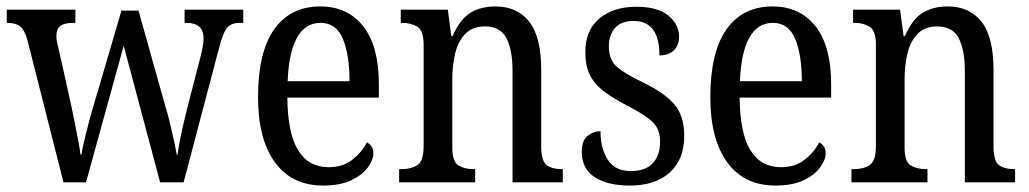

<svg xmlns="http://www.w3.org/2000/svg" viewBox="-20 -566 3195 596"><path d="M65 -442Q56 -474 42 -484.5Q28 -495 3 -495H1V-536H214V-495H207Q181 -495 168 -486Q155 -477 155 -453Q155 -444 157.5 -432.5Q160 -421 163 -410L201 -239Q206 -215 212 -185.5Q218 -156 223 -129Q228 -102 230 -86H233Q235 -102 241 -127Q247 -152 254 -179.5Q261 -207 268 -230L357 -533H410L493 -237Q500 -215 507 -186Q514 -157 520 -129.5Q526 -102 529 -85H531Q534 -110 542 -148Q550 -186 562 -233L604 -396Q607 -408 609.5 -422.5Q612 -437 612 -446Q612 -495 559 -495H553V-536H735V-495H723Q699 -495 686 -481Q673 -467 660 -417L550 0H477L364 -424L247 0H177Z M983 10Q886 10 833.5 -62Q781 -134 781 -264Q781 -405 831.5 -475.5Q882 -546 974 -546Q1059 -546 1107.5 -484.5Q1156 -423 1156 -305V-263H872Q873 -152 905.5 -99.5Q938 -47 1000 -47Q1044 -47 1073.5 -70Q1103 -93 1119 -124Q1127 -120 1133 -112Q1139 -104 1139 -90Q1139 -70 1122 -46.5Q1105 -23 1070.5 -6.5Q1036 10 983 10ZM1065 -314Q1065 -395 1044.5 -445Q1024 -495 975 -495Q927 -495 901.5 -448Q876 -401 873 -314Z M1219 0V-41H1227Q1256 -41 1275.5 -53.5Q1295 -66 1295 -113V-427Q1295 -471 1275.5 -483Q1256 -495 1229 -495H1224V-536H1370L1381 -454H1385Q1408 -507 1440.5 -526.5Q1473 -546 1518 -546Q1585 -546 1622.5 -499Q1660 -452 1660 -349V-113Q1660 -66 1677 -53.5Q1694 -41 1723 -41H1727V0H1571V-346Q1571 -411 1552 -447.5Q1533 -484 1485 -484Q1447 -484 1424.5 -461Q1402 -438 1393 -400.5Q1384 -363 1384 -321V-108Q1384 -64 1403 -52.5Q1422 -41 1450 -41H1455V0Z M1935 10Q1866 10 1826 -16Q1786 -42 1786 -95Q1786 -131 1805 -145Q1824 -159 1844 -159Q1844 -106 1866.5 -70.5Q1889 -35 1938 -35Q1984 -35 2006.5 -59.5Q2029 -84 2029 -126Q2029 -163 2008 -185Q1987 -207 1931 -236Q1884 -260 1854.5 -282.5Q1825 -305 1811 -333.5Q1797 -362 1797 -405Q1797 -472 1840.5 -508.5Q1884 -545 1955 -545Q2022 -545 2055 -517.5Q2088 -490 2088 -452Q2088 -426 2072 -410Q2056 -394 2027 -394Q2027 -501 1947 -501Q1908 -501 1889 -479Q1870 -457 1870 -422Q1870 -381 1894 -359.5Q1918 -338 1974 -311Q2041 -279 2072.5 -243Q2104 -207 2104 -144Q2104 -71 2059 -30.5Q2014 10 1935 10Z M2387 10Q2290 10 2237.5 -62Q2185 -134 2185 -264Q2185 -405 2235.5 -475.5Q2286 -546 2378 -546Q2463 -546 2511.5 -484.5Q2560 -423 2560 -305V-263H2276Q2277 -152 2309.5 -99.5Q2342 -47 2404 -47Q2448 -47 2477.5 -70Q2507 -93 2523 -124Q2531 -120 2537 -112Q2543 -104 2543 -90Q2543 -70 2526 -46.5Q2509 -23 2474.5 -6.5Q2440 10 2387 10ZM2469 -314Q2469 -395 2448.5 -445Q2428 -495 2379 -495Q2331 -495 2305.5 -448Q2280 -401 2277 -314Z M2623 0V-41H2631Q2660 -41 2679.5 -53.5Q2699 -66 2699 -113V-427Q2699 -471 2679.5 -483Q2660 -495 2633 -495H2628V-536H2774L2785 -454H2789Q2812 -507 2844.5 -526.5Q2877 -546 2922 -546Q2989 -546 3026.5 -499Q3064 -452 3064 -349V-113Q3064 -66 3081 -53.5Q3098 -41 3127 -41H3131V0H2975V-346Q2975 -411 2956 -447.5Q2937 -484 2889 -484Q2851 -484 2828.5 -461Q2806 -438 2797 -400.5Q2788 -363 2788 -321V-108Q2788 -64 2807 -52.5Q2826 -41 2854 -41H2859V0Z"/></svg>

Font: Noto Serif Condensed
Style: Regular
Weight: 400
Width: 3
Designer: Monotype Design Team
Foundry: Monotype Imaging Inc.
Version: Version 2.013; ttfautohint (v1.8.4.7-5d5b)